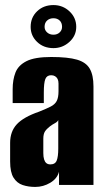

<svg xmlns="http://www.w3.org/2000/svg" viewBox="-20 -730 414 758"><path d="M119 8Q92 8 69.5 0.5Q47 -7 33.5 -28.5Q20 -50 20 -92V-166Q20 -211 46.5 -239.5Q73 -268 134 -289Q164 -301 180.5 -309.5Q197 -318 204 -331.5Q211 -345 211 -370V-400Q211 -411 207.5 -418Q204 -425 197.5 -429Q191 -433 182 -433Q165 -433 159 -418Q153 -403 153 -365V-323H30V-378Q30 -415 41 -443.5Q52 -472 84.5 -488.5Q117 -505 182 -505Q248 -505 284 -494.5Q320 -484 334.5 -458.5Q349 -433 349 -389V0H213V-52Q206 -25 178.5 -8.5Q151 8 119 8ZM179 -81Q198 -81 204 -96.5Q210 -112 210 -143V-256Q207 -249 196.5 -243.5Q186 -238 177 -231Q164 -221 157.5 -211Q151 -201 151 -182V-126Q151 -111 154 -101Q157 -91 163 -86Q169 -81 179 -81ZM191 -540Q152 -540 126.5 -564.5Q101 -589 101 -624Q101 -661 126.5 -685.5Q152 -710 191 -710Q228 -710 254.5 -685Q281 -660 281 -624Q281 -589 254 -564.5Q227 -540 191 -540ZM191 -593Q206 -593 215.5 -602Q225 -611 225 -624Q225 -640 215.5 -649Q206 -658 191 -658Q176 -658 166 -649Q156 -640 156 -624Q156 -611 166 -602Q176 -593 191 -593Z"/></svg>

Font: Alumni Sans ExtraBold
Style: Regular
Weight: 800
Designer: Robert E. Leuschke
Foundry: Robert E. Leuschke
Version: Version 1.018